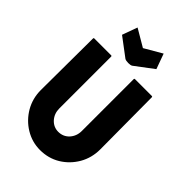

<svg xmlns="http://www.w3.org/2000/svg" viewBox="-218 -801 895 895"><g transform="rotate(45 230.0 -353.0)"><path d="M222.7 9.8Q170.4 9.8 125.7 -17.3Q81.1 -44.4 54.2 -90.3Q27.8 -136.2 27.8 -190.9L29.8 -533.2Q29.8 -537.1 33.7 -537.1H145.5Q149.4 -537.1 149.4 -533.2V-190.9Q149.4 -157.2 170.9 -133.3Q192.4 -110.4 222.7 -110.4Q254.9 -110.4 276.4 -133.3Q297.9 -157.2 297.9 -190.9V-533.2Q297.9 -537.1 301.8 -537.1H413.6Q417.5 -537.1 417.5 -533.2L419.4 -190.9Q419.4 -135.7 393.1 -89.8Q366.2 -43.9 322.3 -17.1Q277.8 9.8 222.7 9.8ZM249 -572.3Q242.7 -567.9 227.5 -567.9Q211.9 -567.9 204.1 -572.3L113.3 -640.6L140.6 -715.8L226.1 -665.5L312.5 -715.8L339.8 -640.6Z"/></g></svg>

Font: WRV
Style: Display
Weight: 400
Designer: Will Viles x Danh Hong
Version: Version 8.001; ttfautohint (v1.8.3)